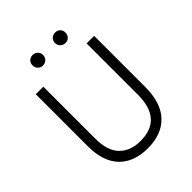

<svg xmlns="http://www.w3.org/2000/svg" viewBox="-237 -977 1114 1114"><g transform="rotate(-45 319.5 -420.0)"><path d="M227.5 -848Q246 -848 258.5 -836Q271 -824 271 -805.5Q271 -787 258.5 -774.5Q246 -762 227.5 -762Q209 -762 197 -774.5Q185 -787 185 -805.5Q185 -824 197 -836Q209 -848 227.5 -848ZM412.5 -848Q431 -848 443 -836Q455 -824 455 -805.5Q455 -787 443 -774.5Q431 -762 412.5 -762Q394 -762 381.5 -774.5Q369 -787 369 -805.5Q369 -824 381.5 -836Q394 -848 412.5 -848ZM559 -255Q559 -125 496 -58.5Q433 8 319 8Q205 8 142.5 -57Q80 -122 80 -247V-674H142V-248Q142 -147 189.5 -99.5Q237 -52 318 -52Q497 -52 497 -253V-674H559Z"/></g></svg>

Font: Hind Colombo Light
Style: Regular
Weight: 300
Designer: Jyotish Sonowal, Aditi Pimprikar
Foundry: Indian Type Foundry
Version: Version 1.000;PS 1.0;hotconv 1.0.86;makeotf.lib2.5.63406; tt